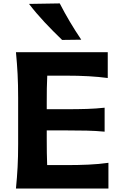

<svg xmlns="http://www.w3.org/2000/svg" viewBox="-20 -1091 703 1111"><path d="M72.3 0Q78.6 -64 81.8 -123.8Q85 -183.6 85 -257.8V-524.9Q85 -601.1 81.8 -662.4Q78.6 -723.6 72.3 -789.1H603.5V-639.6Q551.8 -646.5 492.7 -649.9Q433.6 -653.3 353.5 -653.3H253.4Q251.5 -616.2 251 -578.9Q250.5 -541.5 250.5 -498.5V-459H357.9Q431.2 -459 483.6 -460.7Q536.1 -462.4 585.4 -467.8V-329.1Q533.7 -334 481.2 -335.2Q428.7 -336.4 357.4 -336.4H250.5V-284.7Q250.5 -243.7 251 -207.5Q251.5 -171.4 252.9 -135.7H365.2Q432.1 -135.7 492.2 -138.4Q552.2 -141.1 607.4 -148.9V0ZM339.4 -859.9Q286.6 -910.6 238 -962.4Q189.5 -1014.2 147.9 -1068.4L325.7 -1071.3Q353 -1018.1 384 -965.8Q415 -913.6 450.2 -861.3Z"/></svg>

Font: Pinar DS1 Bold
Style: Regular
Weight: 700
Designer: Amin Abedi
Version: Version 3.000